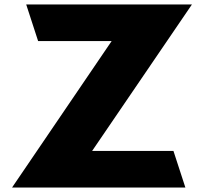

<svg xmlns="http://www.w3.org/2000/svg" viewBox="-20 -845 919 865"><path d="M844.8 -825H98L151.7 -660H483L34.2 0H815.2L761.4 -165H395Z"/></svg>

Font: Hussar
Style: BdWide
Weight: 700
Foundry: Cannot Into Space Fonts
Version: Version 2.00